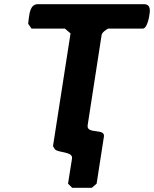

<svg xmlns="http://www.w3.org/2000/svg" viewBox="-20 -727 738 920"><path d="M318 -567 234 -27C234 -26 240 -17 242 -13C256 7 331 -3 325 33L306 153L326 173H420L443 153L478 -73C484 -114 393 -82 400 -127L467 -560C468 -567 477 -576 483 -580C487 -583 497 -590 498 -590H664C685 -590 694 -644 695 -650C699 -673 705 -707 669 -707H162C125 -707 122 -665 118 -640C117 -633 115 -614 115 -613L131 -590H291C295 -587 315 -569 318 -567Z"/></svg>

Font: Asimov Print
Style: CIt
Weight: 500
Designer: Google
Version: Version 2.000980: 2014